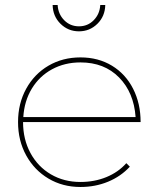

<svg xmlns="http://www.w3.org/2000/svg" viewBox="-20 -746 629 766"><path d="M484 -95 498 -81Q462 -42 411 -21Q360 0 301 0Q230 0 173.5 -33.5Q117 -67 84.5 -126Q52 -185 52 -259Q52 -333 84.5 -392Q117 -451 173.5 -484Q230 -517 301 -517Q372 -517 426.5 -484Q481 -451 511 -392Q541 -333 541 -259H72Q72 -190 101.5 -135.5Q131 -81 183 -50.5Q235 -20 301 -20Q357 -20 404.5 -39.5Q452 -59 484 -95ZM73 -279H521Q514 -377 455 -437Q396 -497 301 -497Q238 -497 187.5 -469.5Q137 -442 107 -392.5Q77 -343 73 -279ZM295 -641Q330 -641 354 -665.5Q378 -690 380 -726H400Q399 -681 368.5 -651Q338 -621 295 -621Q252 -621 221.5 -651Q191 -681 190 -726H210Q212 -690 236 -665.5Q260 -641 295 -641Z"/></svg>

Font: Gontserrat Thin
Style: Regular
Weight: 250
Designer: Julieta Ulanovsky
Foundry: Julieta Ulanovsky
Version: Version 6.001